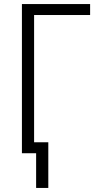

<svg xmlns="http://www.w3.org/2000/svg" viewBox="-20 -755 515 946"><path d="M158 171V0H88V-735H424V-681H148V-54H218V171Z"/></svg>

Font: Iosevka QP Light
Style: Regular
Weight: 300
Designer: Belleve Invis
Foundry: Belleve Invis
Version: Version 20.0.0; ttfautohint (v1.8.4)